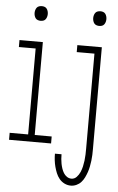

<svg xmlns="http://www.w3.org/2000/svg" viewBox="-61 -761 623 1015"><g transform="rotate(5 250.0 -253.0)"><path d="M119 -641Q112 -641 104.5 -643.5Q97 -646 92.5 -652Q88 -658 86 -665.5Q84 -673 84 -680Q84 -687 86 -694.5Q88 -702 92.5 -708Q97 -714 104.5 -716.5Q112 -719 119 -719Q127 -719 134 -716.5Q141 -714 145.5 -708Q150 -702 152 -694.5Q154 -687 154 -680Q154 -673 152 -665.5Q150 -658 145.5 -652Q141 -646 134 -643.5Q127 -641 119 -641ZM8 0V-37H106V-493H17V-530H141V-37H231V0ZM430 -641Q423 -641 415.5 -643.5Q408 -646 403.5 -652Q399 -658 397 -665.5Q395 -673 395 -680Q395 -687 397 -694.5Q399 -702 403.5 -708Q408 -714 415.5 -716.5Q423 -719 430 -719Q438 -719 445 -716.5Q452 -714 456.5 -708Q461 -702 463 -694.5Q465 -687 465 -680Q465 -673 463 -665.5Q461 -658 456.5 -652Q452 -646 445 -643.5Q438 -641 430 -641ZM354 213Q336 213 320 205Q304 197 293 183.5Q282 170 275.5 154Q269 138 264.5 121Q260 104 258 86.5Q256 69 256 52H291Q291 64 292 77Q293 90 295.5 102.5Q298 115 302 127Q306 139 312.5 150Q319 161 330 168.5Q341 176 354 176Q370 176 381.5 164Q393 152 399.5 137Q406 122 409.5 106.5Q413 91 415 75Q417 59 417.5 42.5Q418 26 418 10V-493H324V-530H454V10Q454 26 453.5 41.5Q453 57 451 72.5Q449 88 446 103.5Q443 119 438 133.5Q433 148 426 162.5Q419 177 408.5 188.5Q398 200 383.5 206.5Q369 213 354 213Z"/></g></svg>

Font: Iosevka Slab Extralight
Style: Regular
Weight: 200
Monospace: yes
Designer: Belleve Invis
Foundry: Belleve Invis
Version: Version 11.1.1; ttfautohint (v1.8.3)